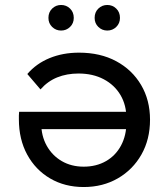

<svg xmlns="http://www.w3.org/2000/svg" viewBox="-20 -747 667 773"><path d="M298 -535Q384 -535 448 -500.5Q512 -466 548 -405Q584 -344 584 -265Q584 -186 549.5 -125Q515 -64 454.5 -29Q394 6 317 6Q241 6 182 -28.5Q123 -63 89.5 -124.5Q56 -186 56 -267Q56 -274 56 -282Q56 -290 57 -297H508V-227H108L146 -251Q146 -200 168 -160.5Q190 -121 228.5 -98.5Q267 -76 317 -76Q368 -76 407 -98.5Q446 -121 467.5 -161.5Q489 -202 489 -254V-270Q489 -324 465 -364.5Q441 -405 397.5 -428Q354 -451 296 -451Q249 -451 210.5 -435.5Q172 -420 143 -387L90 -449Q126 -491 179.5 -513Q233 -535 298 -535ZM412 -624Q391 -624 376 -638.5Q361 -653 361 -675Q361 -698 376 -712.5Q391 -727 412 -727Q433 -727 448 -712.5Q463 -698 463 -675Q463 -653 448 -638.5Q433 -624 412 -624ZM226 -624Q205 -624 190 -638.5Q175 -653 175 -675Q175 -698 190 -712.5Q205 -727 226 -727Q247 -727 262 -712.5Q277 -698 277 -675Q277 -653 262 -638.5Q247 -624 226 -624Z"/></svg>

Font: MOST Montserrat Medium
Style: Regular
Weight: 500
Designer: Julieta Ulanovsky
Foundry: Julieta Ulanovsky
Version: Version 8.000;March 11, 2024;FontCreator 15.0.0.2926 64-bit